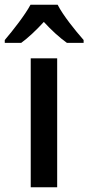

<svg xmlns="http://www.w3.org/2000/svg" viewBox="-58 -786 371 806"><path d="M184 -766H70C47 -723 -3 -659 -38 -618V-606H31C60 -627 94 -659 126 -694C158 -659 192 -628 223 -606H293V-618C257 -659 207 -721 184 -766ZM182 0V-541H71V0Z"/></svg>

Font: Noto Sans UI SemiCondensed Medium
Style: Regular
Weight: 500
Width: 4
Designer: Monotype Design Team
Foundry: Monotype Imaging Inc.
Version: Version 1.901